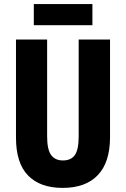

<svg xmlns="http://www.w3.org/2000/svg" viewBox="-20 -907 614 937"><path d="M517 -238Q517 -115 457.5 -52.5Q398 10 286 10Q176 10 117 -50.5Q58 -111 58 -235V-714H210V-241Q210 -177 229.5 -150.5Q249 -124 287 -124Q327 -124 345.5 -150.5Q364 -177 364 -242V-714H517ZM431 -887V-784H145V-887Z"/></svg>

Font: Noto Sans Myanmar UI ExtraCondensed ExtraBold
Style: Regular
Weight: 800
Width: 2
Designer: Monotype Design Team
Foundry: Monotype Imaging Inc.
Version: Version 2.103; ttfautohint (v1.8.4.7-5d5b)